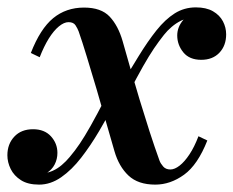

<svg xmlns="http://www.w3.org/2000/svg" viewBox="-48 -490 632 520"><path d="M372.5 10Q326 10 300 -14.5Q274 -39 262 -80.5Q252.5 -112.5 240 -156.8Q227.5 -201 213.8 -247.8Q200 -294.5 187.2 -336.2Q174.5 -378 165 -405Q162 -413 156.5 -421.5Q151 -430 137.5 -430Q125.5 -430 111.5 -418.5Q97.5 -407 84.2 -385.8Q71 -364.5 59.5 -335L35.5 -346.5Q61 -412 96 -440.8Q131 -469.5 179.5 -469.5Q226 -469.5 249 -445Q272 -420.5 284 -379Q293.5 -345.5 305.2 -304.5Q317 -263.5 330.2 -219.8Q343.5 -176 357.2 -133.5Q371 -91 384 -55Q387 -47 394 -39Q401 -31 413.5 -31Q425 -31 438.5 -41.5Q452 -52 465.2 -72Q478.5 -92 489.5 -121L513.5 -109.5Q487.5 -43.5 450.5 -16.8Q413.5 10 372.5 10ZM58 10Q27.5 10 8.8 -2Q-10 -14 -19 -32.2Q-28 -50.5 -28 -69.5Q-28 -100 -9.2 -120Q9.5 -140 41.5 -140Q72.5 -140 90 -120.8Q107.5 -101.5 107.5 -76Q107.5 -59 100 -44.5Q92.5 -30 77.8 -21Q63 -12 41.5 -12Q26.5 -12 10.5 -18.8Q-5.5 -25.5 -16.2 -38.2Q-27 -51 -27 -69.5H-1Q-1 -48 16 -34.5Q33 -21 65.5 -21Q80 -21 93.8 -27Q107.5 -33 119.2 -43Q131 -53 140.5 -64.5Q155 -81.5 168 -100.8Q181 -120 197.5 -149.2Q214 -178.5 238 -225L263.5 -212Q243.5 -174 220.5 -135Q197.5 -96 172 -63Q146.5 -30 117.8 -10Q89 10 58 10ZM299 -235 273 -248.5Q302.5 -297 327.2 -337.5Q352 -378 375.8 -407.8Q399.5 -437.5 425.2 -453.8Q451 -470 482.5 -470Q510.5 -470 528.8 -459.5Q547 -449 555.8 -432.2Q564.5 -415.5 564.5 -397Q564.5 -366.5 546.2 -347.2Q528 -328 497 -328Q465 -328 448.5 -348.2Q432 -368.5 432 -394Q432 -417 448.8 -436.5Q465.5 -456 495.5 -456Q510 -456 526 -447.5Q542 -439 552.8 -425.5Q563.5 -412 563.5 -397H537.5Q537.5 -416.5 520.2 -428.8Q503 -441 471 -441Q456.5 -441 442.8 -434.2Q429 -427.5 417 -417.2Q405 -407 396 -395.5Q382.5 -378.5 369.2 -359Q356 -339.5 339.5 -310.5Q323 -281.5 299 -235Z"/></svg>

Font: Bodoni Moda 9pt SemiBold
Style: Italic
Weight: 600
Italic angle: -13°
Designer: Owen Earl
Foundry: indestructible type
Version: Version 2.004